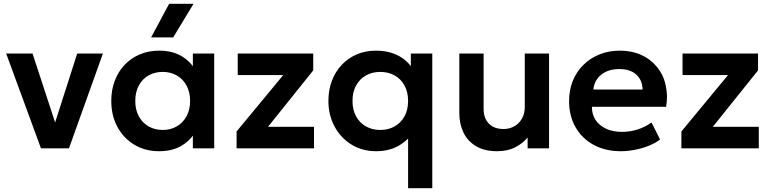

<svg xmlns="http://www.w3.org/2000/svg" viewBox="-20 -782 4064 1012"><path d="M196 0 12.5 -500H151.5L270.5 -136.5L387 -500H522.5L343.5 0Z M818.5 15Q745 15 688.2 -19Q631.5 -53 599 -113Q566.5 -173 566.5 -250Q566.5 -308 585 -356.5Q603.5 -405 637.2 -440.5Q671 -476 717.2 -495.5Q763.5 -515 818.5 -515Q891 -515 940.5 -484Q974.5 -463 996.5 -433V-500H1109V0H996.5V-67Q974.5 -37 940.5 -16Q891 15 818.5 15ZM837.5 -97Q879 -97 911.5 -115.8Q944 -134.5 963 -168.8Q982 -203 982 -250Q982 -297 963 -331.5Q944 -366 911.5 -384.5Q879 -403 837.5 -403Q796 -403 763.2 -384.5Q730.5 -366 711.8 -331.5Q693 -297 693 -250Q693 -203 711.8 -168.8Q730.5 -134.5 763.2 -115.8Q796 -97 837.5 -97ZM776.5 -585 871.5 -762H1000L893 -585Z M1227 0V-89L1473 -386.5H1233V-500H1631V-411L1392.5 -113.5H1635V0Z M2131 210V-51.5Q2106.5 -27.5 2076 -11Q2027.5 15 1963 15Q1888.5 15 1831.8 -20.5Q1775 -56 1743 -116Q1711 -176 1711 -250Q1711 -308 1729.5 -356.5Q1748 -405 1781.5 -440.5Q1815 -476 1860.8 -495.5Q1906.5 -515 1961 -515Q2011.5 -515 2050.8 -501Q2090 -487 2118.5 -462.5Q2133.5 -449 2145.5 -433.5V-500H2258.5V210ZM1984.5 -97Q2027 -97 2060 -115.8Q2093 -134.5 2112 -168.8Q2131 -203 2131 -250Q2131 -297 2112 -331.5Q2093 -366 2059.8 -384.5Q2026.5 -403 1984.5 -403Q1942 -403 1909 -384.5Q1876 -366 1857 -331.5Q1838 -297 1838 -250Q1838 -203 1856.8 -168.8Q1875.5 -134.5 1908.8 -115.8Q1942 -97 1984.5 -97Z M2600 15Q2532.5 15 2488.2 -12Q2444 -39 2422.5 -84.2Q2401 -129.5 2401 -185.5V-500H2529V-207.5Q2529 -159.5 2556.5 -130.8Q2584 -102 2634 -102Q2666 -102 2691.5 -116.8Q2717 -131.5 2731.5 -157.5Q2746 -183.5 2746 -218V-500H2874V0H2761V-57Q2733.5 -24.5 2694.2 -4.8Q2655 15 2600 15Z M3252.5 15Q3171 15 3109.5 -18.2Q3048 -51.5 3013.8 -111Q2979.5 -170.5 2979.5 -249.5Q2979.5 -307.5 2999.2 -356Q3019 -404.5 3055.2 -440.2Q3091.5 -476 3140.2 -495.5Q3189 -515 3247 -515Q3310 -515 3359.5 -492.8Q3409 -470.5 3441.8 -430.2Q3474.5 -390 3485 -347.8Q3495.5 -305.5 3495.5 -272Q3495.5 -246.5 3491 -219H3100Q3100 -218 3100 -217Q3100 -179 3119 -149.8Q3138 -120.5 3173.8 -103.8Q3209.5 -87 3258 -87Q3301 -87 3340.5 -99.5Q3380 -112 3414 -136.5L3459 -47Q3435.5 -28 3400.5 -14Q3365.5 0 3326.8 7.5Q3288 15 3252.5 15ZM3107.5 -310H3367Q3365.5 -360.5 3333.5 -389.2Q3301.5 -418 3244 -418Q3187 -418 3150 -389.2Q3113 -360.5 3107.5 -310Z M3571.5 0V-89L3817.5 -386.5H3577.5V-500H3975.5V-411L3737 -113.5H3979.5V0Z"/></svg>

Font: Geologica EX Med
Style: Regular
Weight: 500
Designer: Sindre Bremnes, Frode Helland
Foundry: Monokrom Skriftforlag AS
Version: Version 1.010;gftools[0.9.28]